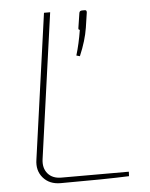

<svg xmlns="http://www.w3.org/2000/svg" viewBox="-51 -732 603 774"><g transform="rotate(-5 250.5 -345.0)"><path d="M181 -690 99 -103Q94 -67 113 -44.5Q132 -22 168 -22H441L440 -4Q347 0 163 0Q118 0 92.5 -29.5Q67 -59 74 -103L156 -690ZM310 -686H321Q329 -686 328 -676L319 -616Q311 -564 285 -503L271 -507Q285 -553 294 -609Q287 -609 289 -618L298 -676Q299 -686 310 -686Z"/></g></svg>

Font: Exo 2.0 Thin
Style: Italic
Weight: 250
Italic angle: -8°
Designer: Natanael Gama
Version: Version 1.001;PS 001.001;hotconv 1.0.70;makeotf.lib2.5.58329